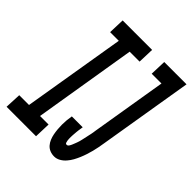

<svg xmlns="http://www.w3.org/2000/svg" viewBox="-244 -857 986 986"><g transform="rotate(45 249.0 -363.5)"><path d="M-37 0 -33 -88H38L131 -647H68L71 -735H285L282 -647H210L118 -88H180L177 0ZM316 8Q299 8 284.5 2Q270 -4 260 -15.5Q250 -27 244 -41.5Q238 -56 235 -71.5Q232 -87 230.5 -103.5Q229 -120 229 -136Q229 -152 230.5 -168.5Q232 -185 235 -202H314Q313 -195 312 -188.5Q311 -182 310 -175.5Q309 -169 308.5 -162.5Q308 -156 307.5 -150Q307 -144 306.5 -137.5Q306 -131 306 -124.5Q306 -118 306 -111.5Q306 -105 307 -99Q308 -93 310 -86.5Q312 -80 319 -80Q326 -80 330.5 -86.5Q335 -93 338 -100Q341 -107 343.5 -113.5Q346 -120 348.5 -126.5Q351 -133 353 -140Q355 -147 356.5 -154Q358 -161 359.5 -167.5Q361 -174 362.5 -181Q364 -188 365.5 -195Q367 -202 368.5 -208.5Q370 -215 371 -222Q372 -229 373 -236L441 -647H370L373 -735H535L450 -222Q447 -204 444 -187.5Q441 -171 436.5 -154Q432 -137 426.5 -120Q421 -103 414 -86.5Q407 -70 398.5 -54.5Q390 -39 377.5 -24.5Q365 -10 349 -1Q333 8 316 8Z"/></g></svg>

Font: Iosevka Slab Semibold
Style: Italic
Weight: 600
Italic angle: -9°
Monospace: yes
Designer: Belleve Invis
Foundry: Belleve Invis
Version: Version 11.1.1; ttfautohint (v1.8.3)